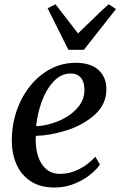

<svg xmlns="http://www.w3.org/2000/svg" viewBox="-20 -848 551 879"><path d="M437.5 -94.5Q421.5 -71 391.2 -47Q361 -23 319 -6.2Q277 10.5 229.5 10.5Q163 10.5 119 -19.2Q75 -49 54.5 -97.8Q34 -146.5 34 -204Q34 -299 72.5 -381Q111 -463 178 -511.8Q245 -560.5 326.5 -560.5Q396 -560.5 431.5 -527.2Q467 -494 467 -440Q467 -370 413.2 -322.2Q359.5 -274.5 284 -251Q208.5 -227.5 144 -226Q143.5 -220 143.5 -208Q143.5 -165.5 155.2 -130.2Q167 -95 192 -73.5Q217 -52 255.5 -52Q299.5 -52 341 -72.8Q382.5 -93.5 416.5 -130.5ZM145.5 -270Q196 -272.5 247.5 -293.8Q299 -315 332.8 -352Q366.5 -389 366.5 -436Q366.5 -473 350.2 -492.2Q334 -511.5 304 -511.5Q259.5 -511.5 225.2 -474.8Q191 -438 170.8 -382Q150.5 -326 145.5 -270ZM234 -828.5 241 -819.5Q318 -720.5 337 -695Q351.5 -708 398 -753.5Q448 -803.5 477.5 -828.5L511 -806.5L364 -620H293L198 -810Z"/></svg>

Font: Merriweather Text
Style: Italic
Weight: 400
Italic angle: -7.8°
Designer: Eben Sorkin
Foundry: Eben Sorkin
Version: Version 2.100